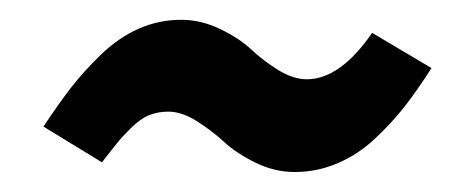

<svg xmlns="http://www.w3.org/2000/svg" viewBox="-20 -416 465 194"><path d="M277.8 -242.2Q257.3 -242.2 238 -251.7Q218.8 -261.2 206.3 -272.7Q193.8 -284.2 178.7 -293.7Q163.6 -303.2 149.9 -303.2Q139.6 -303.2 130.6 -299.6Q121.6 -295.9 112.1 -286.4Q102.5 -276.9 98.1 -271.2Q93.8 -265.6 83 -252L23.9 -288.1Q39.1 -311 51.5 -327.1Q64 -343.3 81.8 -360.6Q99.6 -377.9 120.1 -387Q140.6 -396 163.1 -396Q183.1 -396 202.4 -386.7Q221.7 -377.4 233.9 -366Q246.1 -354.5 261.2 -345.2Q276.4 -335.9 290 -335.9Q323.7 -335.9 356 -382.8L416 -347.2Q401.9 -325.2 389.2 -308.8Q376.5 -292.5 359.1 -276.1Q341.8 -259.8 321 -251Q300.3 -242.2 277.8 -242.2Z"/></svg>

Font: Fira Sans Compressed Medium
Style: Italic
Weight: 500
Width: 3
Italic angle: -8°
Designer: Carrois Corporate & Edenspiekermann AG
Foundry: Carrois Corporate GbR & Edenspiekermann AG
Version: Version 4.203;PS 004.203;hotconv 1.0.88;makeotf.lib2.5.64775